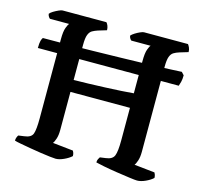

<svg xmlns="http://www.w3.org/2000/svg" viewBox="-102 -818 988 932"><g transform="rotate(15 391.5 -352.0)"><path d="M254 0Q246 0 225 -2.5Q204 -5 176.5 -9Q149 -13 121 -18Q93 -23 71 -27Q49 -31 41 -34Q41 -43 44 -50.5Q47 -58 50 -62L79 -66Q114 -70 121.5 -92Q129 -114 129 -168V-567Q129 -607 136.5 -626Q144 -645 148 -649H52Q49 -651 45 -657Q41 -663 40 -671Q45 -678 57.5 -685.5Q70 -693 82.5 -698.5Q95 -704 101 -704H321Q326 -699 330 -689Q334 -679 334 -667L291 -654Q276 -649 264.5 -642.5Q253 -636 246.5 -619.5Q240 -603 240 -568V-392Q273 -392 314 -393.5Q355 -395 397.5 -396.5Q440 -398 477.5 -400.5Q515 -403 539 -405V-567Q539 -607 546 -626Q553 -645 558 -649H461Q458 -651 454 -657Q450 -663 449 -671Q455 -678 467 -685.5Q479 -693 491.5 -698.5Q504 -704 510 -704H731Q735 -699 739.5 -689.5Q744 -680 744 -667L701 -654Q685 -649 673.5 -642Q662 -635 656 -618.5Q650 -602 650 -568V-140Q650 -114 644 -96Q638 -78 632 -71L735 -60Q737 -57 739.5 -50Q742 -43 742 -34Q728 -21 705 -10.5Q682 0 663 0Q654 0 624.5 -4Q595 -8 558.5 -13.5Q522 -19 491.5 -25Q461 -31 450 -34Q450 -44 453.5 -51Q457 -58 460 -62L489 -66Q522 -70 530.5 -91.5Q539 -113 539 -168V-332H240V-140Q240 -114 234 -96Q228 -78 222 -71L325 -60Q327 -57 329.5 -50.5Q332 -44 332 -34Q318 -21 295 -10.5Q272 0 254 0ZM32 -497Q32 -522 35.5 -534Q39 -546 43 -550Q89 -550 153 -550.5Q217 -551 289 -552.5Q361 -554 433 -555.5Q505 -557 567.5 -559Q630 -561 675 -563Q720 -565 737 -566L750 -552Q750 -532 746.5 -518.5Q743 -505 740 -497Z"/></g></svg>

Font: Texturina 72pt SemiBold
Style: Regular
Weight: 600
Designer: Guillermo Torres Carreño
Foundry: Omnibus-Type
Version: Version 1.002; ttfautohint (v1.8.3)